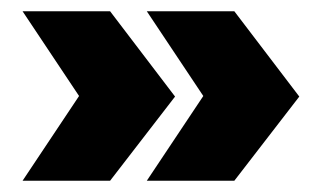

<svg xmlns="http://www.w3.org/2000/svg" viewBox="-20 -381 580 340"><path d="M175 -61H20L120 -211L20 -361H175L290 -210ZM395 -61H240L340 -211L240 -361H395L510 -210Z"/></svg>

Font: Rokkitt Black
Style: Regular
Weight: 900
Designer: Vernon Adams
Foundry: Vernon Adams
Version: Version 3.103